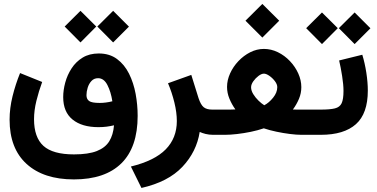

<svg xmlns="http://www.w3.org/2000/svg" viewBox="-20 -679 1901 967"><path d="M470.2 -545.4 549.8 -624.5 629.4 -544.9 549.8 -465.3ZM305.7 -545.4 385.3 -624.5 464.8 -545.4 385.3 -465.3ZM192.4 -266.1Q175.3 -219.7 163.3 -171.1Q151.4 -122.6 151.4 -78.6Q151.4 12.7 198.7 55.7Q246.1 98.6 352.5 98.6Q424.8 98.6 467.5 81.8Q510.3 64.9 530.3 32.5Q550.3 0 554.2 -47.9Q535.6 -43.5 516.6 -41Q497.6 -38.6 475.6 -38.6Q392.6 -38.6 345.5 -76.9Q298.3 -115.2 298.3 -189.9Q298.3 -225.1 308.6 -263.2Q318.8 -301.3 340.6 -334.7Q362.3 -368.2 396.2 -388.9Q430.2 -409.7 477.5 -409.7Q531.7 -409.7 569.3 -381.8Q606.9 -354 629.9 -307.9Q652.8 -261.7 663.1 -206.3Q673.3 -150.9 673.3 -95.7Q673.3 63 591.1 143.8Q508.8 224.6 352.1 224.6Q199.7 224.6 114 146.7Q28.3 68.8 28.3 -76.2Q28.3 -134.3 43.2 -194.3Q58.1 -254.4 81.1 -311ZM545.9 -168.9Q538.6 -216.3 521 -250.7Q503.4 -285.2 474.1 -285.2Q453.6 -285.2 440.7 -271.2Q427.7 -257.3 421.6 -237.3Q415.5 -217.3 415.5 -199.7Q415.5 -179.7 429 -170.2Q442.4 -160.6 481.9 -160.6Q513.2 -160.6 545.9 -168.9Z M985.8 -14.6Q970.2 85.4 898.4 161.4Q826.7 237.3 692.4 267.6L639.2 159.7Q758.8 130.4 814.7 73.2Q870.6 16.1 870.6 -69.3Q870.6 -112.3 858.2 -163.1Q845.7 -213.9 826.2 -259.8L943.4 -301.8L980 -184.6Q991.2 -150.9 1006.1 -138.9Q1021 -127 1048.8 -127H1067.9V0H1054.2Q1032.7 0 1015.4 -4.4Q998 -8.8 985.8 -14.6Z M1216.3 -574.7 1301.3 -659.2 1386.2 -574.7 1301.3 -489.7ZM1455.1 -127.4Q1467.8 -127 1477.8 -127Q1487.8 -127 1496.1 -127H1542.5V0H1497.6Q1473.6 0 1440.4 -4.2Q1407.2 -8.3 1372.6 -15.6Q1337.9 -22.9 1308.6 -32.7Q1278.8 -22.5 1243.2 -15.1Q1207.5 -7.8 1173.3 -3.9Q1139.2 0 1113.8 0H1048.3V-127H1114.3Q1126.5 -127 1138.2 -127Q1149.9 -127 1165.5 -127.9Q1147 -153.8 1135.3 -182.4Q1123.5 -210.9 1123.5 -241.2Q1123.5 -275.4 1138.9 -309.3Q1154.3 -343.3 1180.7 -371.1Q1207 -398.9 1240.2 -415.8Q1273.4 -432.6 1309.1 -432.6Q1345.7 -432.6 1379.6 -416Q1413.6 -399.4 1440.2 -371.3Q1466.8 -343.3 1482.2 -309.1Q1497.6 -274.9 1497.6 -240.2Q1497.6 -209.5 1485.8 -181.4Q1474.1 -153.3 1455.1 -127.4ZM1309.1 -308.1Q1297.4 -308.1 1282.2 -296.9Q1267.1 -285.6 1255.9 -269.8Q1244.6 -253.9 1244.6 -239.3Q1244.6 -222.7 1255.6 -204.8Q1266.6 -187 1282 -172.1Q1297.4 -157.2 1311 -148.9Q1334.5 -161.1 1355.5 -187Q1376.5 -212.9 1376.5 -240.2Q1376.5 -254.4 1364.5 -270.3Q1352.5 -286.1 1336.7 -297.1Q1320.8 -308.1 1309.1 -308.1Z M1804.7 -403.3Q1817.4 -361.8 1825 -313Q1832.5 -264.2 1832.5 -222.7Q1832.5 -106.9 1772.5 -53.5Q1712.4 0 1595.7 0H1522.9V-127H1595.7Q1642.1 -127 1666.7 -133.1Q1691.4 -139.2 1700.7 -159.2Q1710 -179.2 1710 -221.2Q1710 -252.4 1703.1 -296.1Q1696.3 -339.8 1688 -374.5ZM1686.5 -537.1 1766.1 -616.2 1845.7 -536.6 1766.1 -457ZM1522 -537.1 1601.6 -616.2 1681.2 -537.1 1601.6 -457Z"/></svg>

Font: Vazir
Style: Bold
Weight: 700
Designer: Saber Rastikerdar
Foundry: Saber Rastikerdar
Version: Version 30.0.0